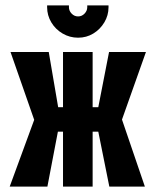

<svg xmlns="http://www.w3.org/2000/svg" viewBox="-20 -693 573 713"><path d="M383 -673H304V-666Q304 -653 294 -642.5Q284 -632 270 -632Q256 -632 246 -642.5Q236 -653 236 -666V-673H155V-666Q155 -636 170.5 -610Q186 -584 212.5 -568.5Q239 -553 270 -553Q301 -553 326.5 -568.5Q352 -584 367.5 -610Q383 -636 383 -666ZM522 -500H385L345 -295H324V-500H214V-295H196L161 -500H19L107 -248L16 0H156L195 -204H214V0H324V-204H345L386 0H518L433 -249Z"/></svg>

Font: Advent Pro
Style: Regular
Weight: 400
Designer: VivaRado, Andreas Kalpakidis
Foundry: VivaRado, Andreas Kalpakidis
Version: Version 3.000